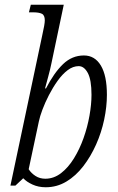

<svg xmlns="http://www.w3.org/2000/svg" viewBox="-20 -780 498 810"><path d="M173 10Q142 10 117 -1.5Q92 -13 78 -28L45 3H24L158 -630Q169 -678 169 -694Q169 -716 156.5 -722Q144 -728 120 -728H102L110 -760H249L197 -513Q192 -488 183.5 -457Q175 -426 170 -407H174Q208 -473 246 -509.5Q284 -546 334 -546Q380 -546 405.5 -503.5Q431 -461 431 -380Q431 -330 419.5 -275.5Q408 -221 385.5 -170.5Q363 -120 331.5 -79Q300 -38 260 -14Q220 10 173 10ZM171 -26Q207 -26 237.5 -49.5Q268 -73 292 -112Q316 -151 332.5 -197.5Q349 -244 357.5 -292Q366 -340 366 -380Q366 -443 350.5 -472Q335 -501 312 -501Q288 -501 265.5 -484Q243 -467 223 -439Q203 -411 186.5 -379Q170 -347 159 -317.5Q148 -288 144 -268L101 -66Q112 -49 130 -37.5Q148 -26 171 -26Z"/></svg>

Font: Noto Serif Condensed Light
Style: Italic
Weight: 300
Width: 3
Italic angle: -12°
Designer: Monotype Design Team
Foundry: Monotype Imaging Inc.
Version: Version 2.014; ttfautohint (v1.8.4.7-5d5b)